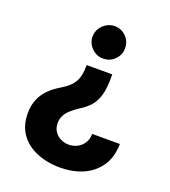

<svg xmlns="http://www.w3.org/2000/svg" viewBox="-136 -646 835 945"><g transform="rotate(20 281.0 -173.5)"><path d="M237.8 -319.8H372.1V-308.1Q372.1 -244.6 361.3 -209Q350.6 -172.9 329.6 -149.4Q308.6 -126 278.8 -107.9Q258.8 -95.2 239.7 -78.6Q221.2 -62.5 211.4 -44.9Q201.2 -26.4 201.2 -2.9Q201.2 21.5 212.9 39.6Q224.6 58.1 244.6 68.4Q264.6 78.6 288.1 78.6Q311 78.6 331.5 68.4Q352.5 58.1 365.2 38.6Q378.9 18.6 379.4 -10.7H524.4Q522.9 61 490.7 106.9Q458 153.3 405.3 176.3Q351.1 199.2 287.1 199.2Q216.8 199.2 162.6 175.8Q108.4 153.3 77.1 108.9Q46.4 64.9 46.4 2Q46.4 -40 60.1 -71.8Q72.8 -103 98.1 -128.4Q121.6 -151.9 155.8 -172.4Q183.1 -188.5 202.1 -207.5Q219.7 -225.1 228.5 -249.5Q236.8 -272.9 237.8 -308.1ZM301.8 -547.4Q337.9 -547.4 362.8 -522.5Q387.7 -497.6 387.2 -461.9Q387.7 -427.7 362.8 -402.3Q337.9 -377.4 301.8 -377.4Q267.6 -377.4 242.7 -402.3Q217.8 -426.8 216.8 -461.9Q217.8 -487.3 229 -504.9Q240.7 -523.9 260.3 -535.6Q280.8 -547.4 301.8 -547.4Z"/></g></svg>

Font: My Font
Style: Bold
Weight: 500
Designer: Rasmus Andersson
Foundry: rsms
Version: Version 0.001